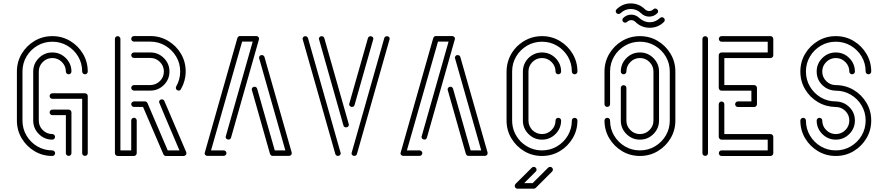

<svg xmlns="http://www.w3.org/2000/svg" viewBox="-20 -928 5287 1143"><path d="M291.5 0.5Q233.4 0.5 185.5 -28.1Q137.7 -56.6 109.1 -104.5Q80.6 -152.3 80.6 -210.4V-502Q80.6 -560.1 109.1 -607.9Q137.7 -655.8 185.5 -684.3Q233.4 -712.9 291.5 -712.9Q349.6 -712.9 397.5 -684.3Q445.3 -655.8 473.9 -607.9Q502.4 -560.1 502.4 -502Q502.4 -495.1 497.6 -490.5Q492.7 -485.8 485.8 -485.8Q479 -485.8 474.1 -490.5Q469.2 -495.1 469.2 -502Q469.2 -551.3 445.3 -591.6Q421.4 -631.8 380.9 -655.8Q340.3 -679.7 291.5 -679.7Q242.7 -679.7 202.1 -655.8Q161.6 -631.8 137.7 -591.6Q113.8 -551.3 113.8 -502V-210.4Q113.8 -161.6 137.7 -121.1Q161.6 -80.6 202.1 -56.6Q242.7 -32.7 291.5 -32.7Q298.3 -32.7 303.2 -27.8Q308.1 -22.9 308.1 -16.1Q308.1 -9.3 303.2 -4.4Q298.3 0.5 291.5 0.5ZM291.5 -96.7Q244.6 -96.7 211.2 -130.1Q177.7 -163.6 177.7 -210.4V-502Q177.7 -548.8 211.2 -582.3Q244.6 -615.7 291.5 -615.7Q338.4 -615.7 371.8 -582.3Q405.3 -548.8 405.3 -502Q405.3 -495.1 400.4 -490.5Q395.5 -485.8 388.7 -485.8Q381.8 -485.8 377 -490.5Q372.1 -495.1 372.1 -502Q372.1 -535.2 348.4 -558.8Q324.7 -582.5 291.5 -582.5Q258.3 -582.5 234.6 -558.8Q210.9 -535.2 210.9 -502V-210.4Q210.9 -177.2 234.6 -153.6Q258.3 -129.9 291.5 -129.9Q298.3 -129.9 303 -125Q307.6 -120.1 307.6 -113.3Q307.6 -106.4 303 -101.6Q298.3 -96.7 291.5 -96.7ZM388.7 0Q381.8 0 377 -4.6Q372.1 -9.3 372.1 -16.1V-242.7H291.5Q284.7 -242.7 280 -247.6Q275.4 -252.4 275.4 -258.8Q275.4 -265.6 280 -270.5Q284.7 -275.4 291.5 -275.4H388.7Q395.5 -275.4 400.4 -270.5Q405.3 -265.6 405.3 -258.8V-16.1Q405.3 -9.3 400.4 -4.6Q395.5 0 388.7 0ZM485.8 0Q479 0 474.1 -4.6Q469.2 -9.3 469.2 -16.1V-339.8H291.5Q284.7 -339.8 280 -344.7Q275.4 -349.6 275.4 -356.4Q275.4 -362.8 280 -367.7Q284.7 -372.6 291.5 -372.6H485.8Q492.7 -372.6 497.6 -367.7Q502.4 -362.8 502.4 -356.4V-16.1Q502.4 -9.3 497.6 -4.6Q492.7 0 485.8 0Z M875 -388.7H777.8Q771 -388.7 766.1 -393.6Q761.2 -398.4 761.2 -405.3Q761.2 -411.6 766.1 -416.5Q771 -421.4 777.8 -421.4H875.5Q909.7 -422.9 932.6 -446Q955.6 -469.2 955.6 -502.4Q955.6 -535.6 931.9 -559.3Q908.2 -583 875 -583H777.8Q771 -583 766.1 -587.9Q761.2 -592.8 761.2 -599.6Q761.2 -606 766.1 -610.8Q771 -615.7 777.8 -615.7H875Q921.9 -615.7 955.3 -582.5Q988.8 -549.3 988.8 -502.4Q988.8 -455.1 955.3 -421.9Q921.9 -388.7 875 -388.7ZM1043.9 -388.7Q1039.6 -388.7 1035.2 -391.1Q1026.9 -396 1026.9 -405.3Q1026.9 -409.2 1028.8 -413.1Q1052.7 -455.1 1052.7 -502.4Q1052.7 -551.3 1028.6 -591.6Q1004.4 -631.8 964.1 -656Q923.8 -680.2 874.5 -680.2H777.3Q771 -680.2 766.1 -685.1Q761.2 -689.9 761.2 -696.8Q761.2 -703.1 766.1 -708.3Q771 -713.4 777.3 -713.4H874.5Q932.6 -713.4 980.7 -684.8Q1028.8 -656.2 1057.1 -608.4Q1085.4 -560.5 1085.4 -502.4Q1085.4 -446.8 1057.1 -397Q1052.2 -388.7 1043.9 -388.7ZM1073.2 0.5H967.8Q957.5 0.5 952.6 -9.8L831.5 -291.5H777.3Q771 -291.5 766.1 -296.4Q761.2 -301.3 761.2 -307.6Q761.2 -314.5 766.1 -319.3Q771 -324.2 777.3 -324.2H842.8Q852.5 -324.2 857.9 -314.5L978.5 -32.7H1048.3Q926.8 -316.9 926.8 -320.3Q926.8 -323.2 928.7 -327.6Q933.1 -336.4 943.8 -336.4Q954.1 -336.4 958.5 -326.7L1088.4 -22.9Q1089.8 -19.5 1089.8 -16.1Q1089.8 -11.2 1087.4 -7.3Q1081.5 0.5 1073.2 0.5ZM777.8 0.5H680.7Q673.8 0.5 668.9 -4.4Q664.1 -9.3 664.1 -16.1V-696.8Q664.1 -703.1 668.9 -708Q673.8 -712.9 680.7 -712.9Q687 -712.9 691.9 -708Q696.8 -703.1 696.8 -696.8V-32.7H761.2V-210.4Q761.2 -217.3 766.1 -222.2Q771 -227.1 777.8 -227.1Q784.2 -227.1 789.1 -222.2Q793.9 -217.3 793.9 -210.4V-16.1Q793.9 -9.8 789.1 -4.6Q784.2 0.5 777.8 0.5Z M1311.5 0H1214.4Q1206.5 0 1201.2 -6.3Q1198.2 -11.2 1198.2 -16.1Q1198.2 -19 1393.1 -701.2Q1397.9 -713.4 1408.7 -713.4H1506.3Q1513.7 -713.4 1519.5 -706.5Q1522.5 -702.1 1522.5 -696.8Q1522.5 -693.8 1355.5 -108.9Q1352.1 -97.2 1340.3 -97.2Q1337.9 -97.2 1335 -98.1Q1323.2 -102.1 1323.2 -113.3Q1323.2 -115.7 1484.4 -680.2H1421.4L1236.3 -32.7H1311.5Q1318.4 -32.7 1323.2 -27.8Q1328.1 -22.9 1328.1 -16.1Q1328.1 -9.8 1323.2 -4.9Q1318.4 0 1311.5 0ZM1700.7 0H1603.5Q1592.3 0 1587.4 -11.7Q1478.5 -393.1 1478.5 -395.5Q1478.5 -399.4 1481.4 -404.3Q1486.3 -411.6 1495.6 -411.6Q1506.3 -411.6 1510.7 -400.4L1615.7 -32.7H1678.7Q1522 -581.5 1522 -584Q1522 -588.4 1524.9 -592.8Q1528.8 -600.1 1538.1 -600.1Q1549.8 -600.1 1554.2 -589.4L1716.3 -21L1716.8 -16.1Q1716.8 -11.2 1713.9 -6.3Q1708.5 0 1700.7 0Z M1992.2 0Q1979.5 0 1976.1 -11.7Q1781.2 -694.3 1781.2 -696.8Q1781.2 -700.7 1784.2 -705.6Q1788.6 -712.4 1797.9 -712.4Q1809.1 -712.4 1813.5 -701.2Q2008.3 -18.6 2008.3 -16.1Q2008.3 -12.2 2005.9 -7.3Q2001.5 0 1992.2 0ZM2039.6 -169.9Q2027.8 -169.9 2024.4 -181.6Q1878.4 -694.3 1878.4 -696.8Q1878.4 -700.7 1881.3 -705.6Q1885.7 -712.4 1895 -712.4Q1906.2 -712.4 1910.6 -701.2Q2057.1 -188.5 2057.1 -186Q2057.1 -182.1 2054.2 -177.2Q2049.8 -169.9 2039.6 -169.9ZM2075.2 -291.5Q2073.2 -291.5 2070.8 -292Q2058.6 -296.4 2058.6 -308.1Q2058.6 -310.5 2170.4 -701.2Q2172.4 -707.5 2178.2 -710.4Q2182.1 -712.4 2186 -712.4L2190.4 -711.9Q2202.6 -708.5 2202.6 -696.3Q2202.6 -693.4 2090.8 -303.2Q2087.4 -291.5 2075.2 -291.5ZM2088.9 0 2084.5 -0.5Q2072.8 -4.4 2072.8 -16.1Q2072.8 -18.1 2267.6 -701.2Q2271 -712.4 2283.2 -712.4L2288.1 -711.9Q2299.8 -708.5 2299.8 -696.3Q2299.8 -693.8 2105 -11.7Q2101.6 0 2088.9 0Z M2477.5 0H2380.4Q2372.6 0 2367.2 -6.3Q2364.3 -11.2 2364.3 -16.1Q2364.3 -19 2559.1 -701.2Q2564 -713.4 2574.7 -713.4H2672.4Q2679.7 -713.4 2685.5 -706.5Q2688.5 -702.1 2688.5 -696.8Q2688.5 -693.8 2521.5 -108.9Q2518.1 -97.2 2506.3 -97.2Q2503.9 -97.2 2501 -98.1Q2489.3 -102.1 2489.3 -113.3Q2489.3 -115.7 2650.4 -680.2H2587.4L2402.3 -32.7H2477.5Q2484.4 -32.7 2489.3 -27.8Q2494.1 -22.9 2494.1 -16.1Q2494.1 -9.8 2489.3 -4.9Q2484.4 0 2477.5 0ZM2866.7 0H2769.5Q2758.3 0 2753.4 -11.7Q2644.5 -393.1 2644.5 -395.5Q2644.5 -399.4 2647.5 -404.3Q2652.3 -411.6 2661.6 -411.6Q2672.4 -411.6 2676.8 -400.4L2781.7 -32.7H2844.7Q2688 -581.5 2688 -584Q2688 -588.4 2690.9 -592.8Q2694.8 -600.1 2704.1 -600.1Q2715.8 -600.1 2720.2 -589.4L2882.3 -21L2882.8 -16.1Q2882.8 -11.2 2879.9 -6.3Q2874.5 0 2866.7 0Z M3206.5 0.5Q3148.4 0.5 3100.6 -28.1Q3052.7 -56.6 3024.2 -104.5Q2995.6 -152.3 2995.6 -210.4V-502Q2996.6 -588.9 3057.6 -651.4Q3122.1 -712.9 3206.5 -712.9Q3264.6 -712.9 3312.5 -684.3Q3360.4 -655.8 3388.9 -607.9Q3417.5 -560.1 3417.5 -502Q3417.5 -495.1 3412.6 -490.5Q3407.7 -485.8 3400.9 -485.8Q3394 -485.8 3389.2 -490.5Q3384.3 -495.1 3384.3 -502Q3384.3 -551.3 3360.4 -591.6Q3336.4 -631.8 3295.9 -655.8Q3255.4 -679.7 3206.5 -679.7Q3157.7 -679.7 3117.2 -655.8Q3076.7 -631.8 3052.7 -591.6Q3028.8 -551.3 3028.8 -502V-210.4Q3028.8 -139.2 3080.6 -84.5Q3135.3 -32.7 3206.5 -32.7Q3255.4 -32.7 3295.9 -56.6Q3336.4 -80.6 3360.4 -121.1Q3384.3 -161.6 3384.3 -210.4Q3384.3 -217.3 3389.2 -221.9Q3394 -226.6 3400.9 -226.6Q3407.7 -226.6 3412.6 -221.9Q3417.5 -217.3 3417.5 -210.4Q3417.5 -152.3 3388.9 -104.5Q3360.4 -56.6 3312.5 -28.1Q3264.6 0.5 3206.5 0.5ZM3206.5 -96.7Q3159.7 -96.7 3126.2 -130.1Q3092.8 -163.6 3092.8 -210.4V-502Q3093.3 -548.8 3126 -582.5Q3161.1 -615.7 3206.5 -615.7Q3253.4 -615.7 3286.9 -582.3Q3320.3 -548.8 3320.3 -502Q3320.3 -495.1 3315.4 -490.5Q3310.5 -485.8 3303.7 -485.8Q3296.9 -485.8 3292 -490.5Q3287.1 -495.1 3287.1 -502Q3287.1 -535.2 3263.4 -558.8Q3239.7 -582.5 3206.5 -582.5Q3173.3 -582.5 3149.7 -558.8Q3126 -535.2 3126 -502V-210.4Q3126 -178.2 3149.4 -153.3Q3174.3 -129.9 3206.5 -129.9Q3239.7 -129.9 3263.4 -153.6Q3287.1 -177.2 3287.1 -210.4Q3287.1 -217.3 3292 -221.9Q3296.9 -226.6 3303.7 -226.6Q3310.5 -226.6 3315.4 -221.9Q3320.3 -217.3 3320.3 -210.4Q3320.3 -163.6 3286.9 -130.1Q3253.4 -96.7 3206.5 -96.7ZM3255.4 65.4Q3261.7 65.4 3266.6 70.3Q3271.5 75.2 3271.5 82Q3271.5 88.4 3266.6 93.3L3169.4 190.4Q3164.6 195.3 3157.7 195.3H3060.5Q3050.8 195.3 3045.4 185.1Q3044.4 181.6 3044.4 178.7Q3044.4 172.4 3048.8 167L3146.5 69.8Q3151.4 65.4 3158.2 65.4Q3164.6 65.4 3169.4 70.3Q3174.3 75.2 3174.3 82Q3174.3 88.4 3169.4 93.3L3100.6 162.1H3150.9L3243.7 69.8Q3248.5 65.4 3255.4 65.4Z M3789.6 0.5Q3731.4 0.5 3683.6 -28.1Q3635.7 -56.6 3607.2 -104.5Q3578.6 -152.3 3578.6 -210.4Q3578.6 -217.3 3583.5 -221.9Q3588.4 -226.6 3595.2 -226.6Q3602.1 -226.6 3606.9 -221.9Q3611.8 -217.3 3611.8 -210.4Q3611.8 -161.6 3635.7 -121.1Q3659.7 -80.6 3700.2 -56.6Q3740.7 -32.7 3789.6 -32.7Q3838.4 -32.7 3878.9 -56.6Q3919.4 -80.6 3943.4 -121.1Q3967.3 -161.6 3967.3 -210.4V-502Q3967.3 -551.3 3943.4 -591.6Q3919.4 -631.8 3878.9 -655.8Q3838.4 -679.7 3789.6 -679.7Q3740.7 -679.7 3700.2 -655.8Q3659.7 -631.8 3635.7 -591.6Q3611.8 -551.3 3611.8 -502V-307.6Q3611.8 -300.8 3606.9 -296.1Q3602.1 -291.5 3595.2 -291.5Q3588.4 -291.5 3583.5 -296.1Q3578.6 -300.8 3578.6 -307.6V-502Q3578.6 -560.1 3607.2 -607.9Q3635.7 -655.8 3683.6 -684.3Q3731.4 -712.9 3789.6 -712.9Q3847.7 -712.9 3895.5 -684.3Q3943.4 -655.8 3971.9 -607.9Q4000.5 -560.1 4000.5 -502V-210.4Q4000.5 -152.3 3971.9 -104.5Q3943.4 -56.6 3895.5 -28.1Q3847.7 0.5 3789.6 0.5ZM3789.6 -96.7Q3742.7 -96.7 3709.2 -130.1Q3675.8 -163.6 3675.8 -210.4V-404.8Q3675.8 -411.6 3680.7 -416.3Q3685.5 -420.9 3692.4 -420.9Q3699.2 -420.9 3704.1 -416.3Q3709 -411.6 3709 -404.8V-210.4Q3709 -177.2 3732.7 -153.6Q3756.3 -129.9 3789.6 -129.9Q3822.8 -129.9 3846.4 -153.6Q3870.1 -177.2 3870.1 -210.4V-502Q3870.1 -535.2 3846.4 -558.8Q3822.8 -582.5 3789.6 -582.5Q3756.3 -582.5 3732.7 -558.8Q3709 -535.2 3709 -502Q3709 -495.1 3704.1 -490.5Q3699.2 -485.8 3692.4 -485.8Q3685.5 -485.8 3680.7 -490.5Q3675.8 -495.1 3675.8 -502Q3675.8 -548.8 3709.2 -582.3Q3742.7 -615.7 3789.6 -615.7Q3836.4 -615.7 3869.9 -582.3Q3903.3 -548.8 3903.3 -502V-210.4Q3903.3 -163.6 3869.9 -130.1Q3836.4 -96.7 3789.6 -96.7ZM3844.7 -829.1Q3817.4 -829.1 3796.4 -849.1Q3771 -874.5 3734.9 -874.5Q3700.2 -874.5 3673.8 -849.1Q3668.5 -844.7 3662.1 -844.7Q3655.3 -844.7 3650.4 -849.6Q3645.5 -854.5 3645.5 -861.3Q3645.5 -867.7 3650.4 -872.6Q3686.5 -907.7 3734.9 -907.7Q3784.2 -907.7 3819.8 -872.6Q3830.6 -862.3 3844.7 -862.3Q3858.9 -862.3 3869.6 -872.6Q3874.5 -877.4 3881.3 -877.4Q3887.7 -877 3892.6 -872.1Q3897.5 -867.2 3897.9 -860.8Q3897.9 -854.5 3893.1 -849.1Q3872.1 -829.1 3844.7 -829.1ZM3847.7 -762.7Q3798.3 -762.7 3762.7 -797.4Q3752 -808.1 3737.8 -808.1Q3724.1 -808.1 3712.9 -797.4Q3708 -793 3701.7 -793Q3694.8 -793 3689.9 -797.9Q3685.1 -802.7 3685.1 -809.6Q3685.1 -815.9 3689.9 -820.8Q3710.4 -840.8 3737.8 -840.8Q3765.1 -840.8 3786.1 -820.8Q3814.5 -795.4 3848.1 -795.4Q3881.3 -795.4 3909.2 -820.8Q3914.1 -825.7 3920.9 -825.7Q3927.2 -825.2 3932.1 -820.6Q3937 -815.9 3937.5 -809.6Q3937.5 -802.7 3932.6 -797.4Q3897.9 -762.7 3847.7 -762.7Z M4178.2 0Q4171.4 0 4166.5 -4.6Q4161.6 -9.3 4161.6 -16.1V-696.3Q4161.6 -703.1 4166.5 -707.8Q4171.4 -712.4 4178.2 -712.4Q4185.1 -712.4 4189.9 -707.8Q4194.8 -703.1 4194.8 -696.3V-16.1Q4194.8 -9.3 4189.9 -4.6Q4185.1 0 4178.2 0ZM4469.7 -291H4372.6Q4365.7 -291 4361.1 -295.9Q4356.4 -300.8 4356.4 -307.6Q4356.4 -314.5 4361.1 -319.3Q4365.7 -324.2 4372.6 -324.2H4453.1V-388.2H4275.4Q4268.6 -388.2 4263.7 -393.1Q4258.8 -397.9 4258.8 -404.8V-599.1Q4258.8 -606 4263.7 -610.8Q4268.6 -615.7 4275.4 -615.7H4550.3V-679.7H4275.4Q4268.6 -679.7 4263.9 -684.8Q4259.3 -689.9 4259.3 -696.3Q4259.3 -703.1 4263.9 -708Q4268.6 -712.9 4275.4 -712.9H4566.9Q4573.7 -712.9 4578.6 -708Q4583.5 -703.1 4583.5 -696.3V-599.1Q4583.5 -592.3 4578.6 -587.4Q4573.7 -582.5 4566.9 -582.5H4292V-421.4H4469.7Q4476.6 -421.4 4481.4 -416.5Q4486.3 -411.6 4486.3 -404.8V-307.6Q4486.3 -300.8 4481.4 -295.9Q4476.6 -291 4469.7 -291ZM4566.9 0.5H4275.4Q4268.6 0.5 4263.9 -4.4Q4259.3 -9.3 4259.3 -16.1Q4259.3 -22.9 4263.9 -27.8Q4268.6 -32.7 4275.4 -32.7H4550.3V-96.7H4275.4Q4268.6 -96.7 4263.7 -101.6Q4258.8 -106.4 4258.8 -113.3V-307.6Q4258.8 -314.5 4263.7 -319.1Q4268.6 -323.7 4275.4 -323.7Q4282.2 -323.7 4287.1 -319.1Q4292 -314.5 4292 -307.6V-129.9H4566.9Q4573.7 -129.9 4578.6 -125Q4583.5 -120.1 4583.5 -113.3V-16.1Q4583.5 -9.3 4578.6 -4.4Q4573.7 0.5 4566.9 0.5Z M4955.6 -96.7Q4908.7 -96.7 4875.2 -130.1Q4841.8 -163.6 4841.8 -210.4Q4841.8 -217.3 4846.7 -221.9Q4851.6 -226.6 4858.4 -226.6Q4865.2 -226.6 4870.1 -221.9Q4875 -217.3 4875 -210.4Q4875 -177.2 4898.7 -153.6Q4922.4 -129.9 4955.6 -129.9Q4988.8 -129.9 5012.5 -153.6Q5036.1 -177.2 5036.1 -210.4Q5036.1 -243.7 5012.5 -267.3Q4988.8 -291 4955.6 -291Q4897 -292 4849.4 -320.1Q4801.8 -348.1 4773.2 -396Q4744.6 -443.8 4744.6 -502Q4744.6 -560.1 4773.2 -607.9Q4801.8 -655.8 4849.6 -684.3Q4897.5 -712.9 4955.6 -712.9Q5013.7 -712.9 5061.5 -684.3Q5109.4 -655.8 5137.9 -607.9Q5166.5 -560.1 5166.5 -502Q5166.5 -495.1 5161.6 -490.5Q5156.7 -485.8 5149.9 -485.8Q5143.1 -485.8 5138.2 -490.5Q5133.3 -495.1 5133.3 -502Q5133.3 -551.3 5109.4 -591.6Q5085.4 -631.8 5044.9 -655.8Q5004.4 -679.7 4955.6 -679.7Q4906.7 -679.7 4866.2 -655.8Q4825.7 -631.8 4801.8 -591.6Q4777.8 -551.3 4777.8 -502Q4777.8 -453.1 4801.8 -412.6Q4825.7 -372.1 4866.2 -348.1Q4906.7 -324.2 4955.6 -324.2Q5003.9 -322.8 5036.6 -290Q5069.3 -257.3 5069.3 -210.4Q5069.3 -163.6 5035.9 -130.1Q5002.4 -96.7 4955.6 -96.7ZM4955.6 0.5Q4897.5 0.5 4849.6 -28.1Q4801.8 -56.6 4773.2 -104.5Q4744.6 -152.3 4744.6 -210.4Q4744.6 -217.3 4749.5 -221.9Q4754.4 -226.6 4761.2 -226.6Q4768.1 -226.6 4772.9 -221.9Q4777.8 -217.3 4777.8 -210.4Q4777.8 -161.6 4801.8 -121.1Q4825.7 -80.6 4866.2 -56.6Q4906.7 -32.7 4955.6 -32.7Q5004.4 -32.7 5044.9 -56.6Q5085.4 -80.6 5109.4 -121.1Q5133.3 -161.6 5133.3 -210.4Q5133.3 -259.3 5109.4 -299.8Q5085.4 -340.3 5044.9 -364.3Q5004.4 -388.2 4955.6 -388.2Q4907.2 -389.6 4874.5 -422.4Q4841.8 -455.1 4841.8 -502Q4841.8 -548.8 4875.2 -582.3Q4908.7 -615.7 4955.6 -615.7Q5002.4 -615.7 5035.9 -582.3Q5069.3 -548.8 5069.3 -502Q5069.3 -495.1 5064.5 -490.5Q5059.6 -485.8 5052.7 -485.8Q5045.9 -485.8 5041 -490.5Q5036.1 -495.1 5036.1 -502Q5036.1 -535.2 5012.5 -558.8Q4988.8 -582.5 4955.6 -582.5Q4922.4 -582.5 4898.7 -558.8Q4875 -535.2 4875 -502Q4875 -468.8 4898.7 -445.1Q4922.4 -421.4 4955.6 -421.4Q5014.2 -420.9 5061.8 -392.6Q5109.4 -364.3 5137.9 -316.4Q5166.5 -268.6 5166.5 -210.4Q5166.5 -152.3 5137.9 -104.5Q5109.4 -56.6 5061.5 -28.1Q5013.7 0.5 4955.6 0.5Z"/></svg>

Font: Neon Sans
Style: Regular
Weight: 400
Designer: GGBot
Version: 0.80